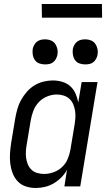

<svg xmlns="http://www.w3.org/2000/svg" viewBox="-20 -929 540 957"><path d="M158 8Q132 8 108 0Q84 -8 67.5 -26Q51 -44 42.5 -67Q34 -90 31 -115.5Q28 -141 30 -167Q32 -193 36 -219L56 -339Q60 -362 66.5 -385.5Q73 -409 85 -430.5Q97 -452 113.5 -471Q130 -490 151 -503Q172 -516 196 -522Q220 -528 243 -528Q268 -528 291 -521Q314 -514 330.5 -499Q347 -484 356.5 -462.5Q366 -441 370 -418L387 -520H466L380 0H301L314 -83Q303 -62 285.5 -44.5Q268 -27 247.5 -15Q227 -3 204 2.5Q181 8 158 8ZM200 -62Q223 -62 247 -70.5Q271 -79 289.5 -96.5Q308 -114 317.5 -137Q327 -160 331 -183L351 -303Q354 -321 355.5 -339Q357 -357 354.5 -374.5Q352 -392 345.5 -408Q339 -424 327 -435.5Q315 -447 298 -452.5Q281 -458 263 -458Q239 -458 214.5 -448Q190 -438 172.5 -419Q155 -400 146 -376Q137 -352 133 -328L113 -208Q110 -191 109 -173.5Q108 -156 110.5 -139.5Q113 -123 119.5 -108Q126 -93 138 -82Q150 -71 166.5 -66.5Q183 -62 200 -62ZM404 -608Q389 -608 375.5 -613Q362 -618 354 -629.5Q346 -641 343.5 -655.5Q341 -670 343 -685Q345 -695 350.5 -705Q356 -715 364.5 -721.5Q373 -728 383.5 -730.5Q394 -733 405 -733Q420 -733 433.5 -727.5Q447 -722 455 -710.5Q463 -699 466 -684.5Q469 -670 466 -655Q464 -645 458.5 -635Q453 -625 444.5 -618.5Q436 -612 425.5 -610Q415 -608 404 -608ZM204 -608Q189 -608 175.5 -613Q162 -618 154 -629.5Q146 -641 143.5 -655.5Q141 -670 143 -685Q145 -695 150.5 -705Q156 -715 164.5 -721.5Q173 -728 183.5 -730.5Q194 -733 205 -733Q220 -733 233.5 -727.5Q247 -722 255 -710.5Q263 -699 266 -684.5Q269 -670 266 -655Q264 -645 258.5 -635Q253 -625 244.5 -618.5Q236 -612 225.5 -610Q215 -608 204 -608ZM189 -841 188 -909H488L489 -841Z"/></svg>

Font: Iosevka Algr
Style: Italic
Weight: 400
Italic angle: -9°
Monospace: yes
Designer: Belleve Invis
Foundry: Belleve Invis
Version: Version 26.0.2; ttfautohint (v1.8.3)